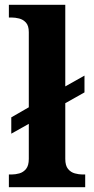

<svg xmlns="http://www.w3.org/2000/svg" viewBox="-20 -780 392 800"><path d="M17 0V-53H29Q44 -53 60.5 -57.5Q77 -62 88.5 -76Q100 -90 100 -118V-264L27 -223V-291L100 -333V-646Q100 -673 88 -686Q76 -699 59.5 -703Q43 -707 29 -707H17V-760H252V-420L332 -465V-395L252 -350V-118Q252 -90 263.5 -76Q275 -62 292 -57.5Q309 -53 323 -53H335V0Z"/></svg>

Font: Noto Serif Toto
Style: Bold
Weight: 700
Designer: Monotype Design Team
Foundry: Monotype Imaging Inc.
Version: Version 2.001; ttfautohint (v1.8.4.7-5d5b)